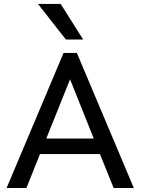

<svg xmlns="http://www.w3.org/2000/svg" viewBox="-20 -946 707 966"><path d="M299.8 -679.7H366.7L653.3 0H551.8L482.9 -170.9H181.2L112.8 0H13.2ZM451.7 -249 332.5 -546.9 212.9 -249ZM170.9 -926.3H285.2L398.4 -747.1H311.5Z"/></svg>

Font: Inder
Style: Regular
Weight: 400
Designer: Irina Smirnova
Foundry: Irina Smirnova
Version: Version 1.001